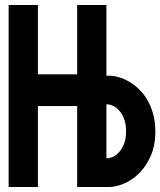

<svg xmlns="http://www.w3.org/2000/svg" viewBox="-20 -749 642 769"><path d="M14.6 -729H131.8V-451.2H289.1V-729H406.2V-445.8H417Q435.1 -445.8 455.6 -439.9Q476.1 -434.1 496.8 -422.1Q517.6 -410.2 536.6 -391.8Q555.7 -373.5 570.1 -348.9Q584.5 -324.2 593.3 -292.7Q602.1 -261.2 602.1 -223.1Q602.1 -165 583 -123Q564 -81.1 535.9 -53.7Q507.8 -26.4 475.6 -13.2Q443.4 0 417 0H289.1V-324.2H131.8V0H14.6ZM410.2 -115.2Q418.9 -115.2 431.9 -120.8Q444.8 -126.5 456.5 -139.2Q468.3 -151.9 476.6 -172.4Q484.9 -192.9 484.9 -223.1Q484.9 -253.4 476.6 -273.9Q468.3 -294.4 456.5 -307.1Q444.8 -319.8 431.9 -325.4Q418.9 -331.1 410.2 -331.1H406.2V-115.2Z"/></svg>

Font: Hack
Style: Bold
Weight: 700
Monospace: yes
Designer: Christopher Simpkins
Foundry: Christopher Simpkins
Version: Version 2.017